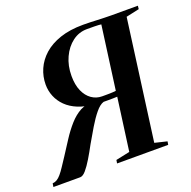

<svg xmlns="http://www.w3.org/2000/svg" viewBox="-165 -878 1007 1011"><g transform="rotate(-20 338.0 -373.0)"><path d="M-34.5 2 -31.5 -17.5Q-18 -18.5 -6.8 -25.2Q4.5 -32 16.2 -45.8Q28 -59.5 41.8 -80.5Q55.5 -101.5 74.5 -130Q99 -168 125 -208.2Q151 -248.5 180.5 -281.8Q210 -315 243.2 -332.8Q276.5 -350.5 315 -343.5L319.5 -333.5Q267 -337 228 -353Q189 -369 163.2 -394.5Q137.5 -420 124.5 -451.8Q111.5 -483.5 111.5 -518.5Q111.5 -563.5 129.5 -604.5Q147.5 -645.5 183.5 -677.8Q219.5 -710 274.8 -728.8Q330 -747.5 404.5 -747.5Q426 -747.5 445.2 -746.8Q464.5 -746 483.2 -745.2Q502 -744.5 521.2 -743.8Q540.5 -743 562.5 -743H710L708 -724.5L634.5 -708.5L544 -35L612.5 -18.5L609.5 0H323L326 -18.5L404 -35L444 -330Q432.5 -329.5 420.5 -329.2Q408.5 -329 395.8 -329Q383 -329 367.5 -329Q345.5 -322.5 321.5 -293.2Q297.5 -264 273.5 -223.8Q249.5 -183.5 226 -142.5Q206 -105 186.2 -72.2Q166.5 -39.5 148.8 -18.8Q131 2 115.5 2ZM447.5 -361.5 495.5 -716.5Q489 -717.5 480.8 -718Q472.5 -718.5 457.5 -718.8Q442.5 -719 415.5 -719Q370.5 -719 334.2 -691.8Q298 -664.5 276.5 -618.2Q255 -572 255 -514.5Q255 -465 270.2 -430.2Q285.5 -395.5 311.8 -377.2Q338 -359 370 -359Q379.5 -359 390.2 -359Q401 -359 411.2 -359.2Q421.5 -359.5 431 -360Q440.5 -360.5 447.5 -361.5Z"/></g></svg>

Font: Merriweather 144pt SemiBold
Style: Italic
Weight: 600
Italic angle: -7.8°
Version: Version 2.101